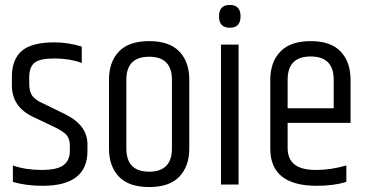

<svg xmlns="http://www.w3.org/2000/svg" viewBox="-20 -745 1488 775"><path d="M28 -435Q28 -505 68 -539.5Q108 -574 199 -574Q255 -574 310 -557V-491Q260 -509 200 -509Q140 -509 119 -491.5Q98 -474 98 -433V-407Q98 -375 110.5 -358Q123 -341 157 -326L243 -284Q333 -240 333 -162V-135Q333 5 152 5Q84 5 32 -11V-77Q84 -59 147.5 -59Q211 -59 236.5 -78.5Q262 -98 262 -136V-156Q262 -184 249 -199.5Q236 -215 198 -233L112 -274Q28 -314 28 -401Z M674 -423Q674 -516 582 -516Q490 -516 490 -423V-146Q490 -52 582 -52Q674 -52 674 -146ZM420 -424Q420 -495 460 -537Q500 -579 582 -579Q664 -579 704 -537Q744 -495 744 -424V-145Q744 -74 704 -32Q664 10 582 10Q500 10 460 -32Q420 -74 420 -145Z M907.5 -633Q864 -633 864 -679Q864 -725 907.5 -725Q951 -725 951 -679Q951 -633 907.5 -633ZM872 -565H943V0H872Z M1071 -145V-423Q1071 -494 1111.5 -536.5Q1152 -579 1234 -579Q1316 -579 1355.5 -536.5Q1395 -494 1395 -423V-249H1141V-148Q1141 -103 1169 -81Q1197 -59 1256 -59Q1315 -59 1378 -77V-11Q1328 5 1259 5Q1071 5 1071 -145ZM1141 -308H1327V-423Q1327 -517 1234 -517Q1141 -517 1141 -423Z"/></svg>

Font: Khand
Style: Regular
Weight: 400
Designer: Devanagari: Sanchit Sawaria, Jyotish Sonowal; Latin: Satya Rajpurohit
Foundry: Indian Type Foundry
Version: Version 1.101;PS 1.0;hotconv 1.0.78;makeotf.lib2.5.61930; tt